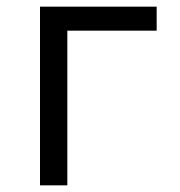

<svg xmlns="http://www.w3.org/2000/svg" viewBox="-20 -556 540 576"><path d="M100 0H182V-464H450V-536H100Z"/></svg>

Font: Noto Sans Mono ExtraCondensed
Style: Regular
Weight: 400
Width: 2
Designer: Monotype Design Team
Foundry: Monotype Imaging Inc.
Version: Version 2.014